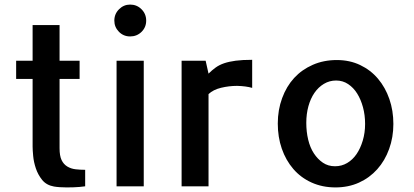

<svg xmlns="http://www.w3.org/2000/svg" viewBox="-20 -817 1814 842"><path d="M241.2 -167Q241.2 -133.8 250 -115.2Q258.8 -96.7 274.9 -86.9Q291 -77.1 311 -74.7Q331.1 -72.3 353.5 -72.3V0Q340.8 2 328.1 2.9Q317.4 3.9 302.2 4.4Q287.1 4.9 272.5 4.9Q257.8 4.9 242.7 3.9Q227.5 2.9 216.8 1Q183.6 -4.9 165 -27.8Q146.5 -50.8 137.2 -78.6Q127.9 -106.4 125.5 -132.8Q123 -159.2 123 -173.8V-470.7H50.8V-550.8H123V-707H241.2V-550.8H329.1V-470.7H241.2Z M610.4 -550.8H491.2V0H610.4ZM621.1 -726.6Q621.1 -697.3 600.6 -677.2Q580.1 -657.2 550.8 -657.2Q521.5 -657.2 501.5 -677.7Q481.4 -698.2 481.4 -726.6Q481.4 -755.9 502 -776.4Q522.5 -796.9 550.8 -796.9Q580.1 -796.9 600.6 -776.4Q621.1 -755.9 621.1 -726.6Z M1085.9 -431.6Q1058.6 -439.5 1019.5 -440.4Q984.4 -440.4 949.7 -432.1Q915 -423.8 894.5 -404.3V-195.3V-193.4V0H776.4V-550.8H881.8L894.5 -494.1Q909.2 -508.8 925.3 -520.5Q941.4 -532.2 962.9 -539.6Q984.4 -546.9 1013.7 -550.8Q1043 -554.7 1085.9 -554.7Z M1457 -553.7Q1513.7 -553.7 1559.6 -531.7Q1605.5 -509.8 1637.7 -471.7Q1669.9 -433.6 1687.5 -382.8Q1705.1 -332 1705.1 -273.4Q1705.1 -214.8 1686.5 -163.6Q1668 -112.3 1634.3 -74.7Q1600.6 -37.1 1554.2 -16.1Q1507.8 4.9 1451.2 4.9Q1393.6 4.9 1346.2 -16.6Q1298.8 -38.1 1266.1 -76.2Q1233.4 -114.3 1215.8 -165Q1198.2 -215.8 1198.2 -275.4Q1198.2 -335 1217.3 -386.7Q1236.3 -438.5 1270 -475.1Q1303.7 -511.7 1351.6 -532.7Q1399.4 -553.7 1457 -553.7ZM1449.2 -87.9Q1478.5 -87.9 1502.4 -102.1Q1526.4 -116.2 1543.5 -141.1Q1560.5 -166 1570.8 -200.2Q1581.1 -234.4 1581.1 -273.4Q1581.1 -312.5 1571.8 -346.7Q1562.5 -380.9 1546.4 -406.7Q1530.3 -432.6 1506.8 -448.2Q1483.4 -463.9 1454.1 -463.9Q1424.8 -463.9 1400.4 -449.2Q1376 -434.6 1358.9 -409.7Q1341.8 -384.8 1332.5 -351.1Q1323.2 -317.4 1323.2 -278.3Q1323.2 -239.3 1331.5 -204.6Q1339.8 -169.9 1356.4 -144.5Q1373 -119.1 1396 -103.5Q1418.9 -87.9 1449.2 -87.9Z"/></svg>

Font: Allerta
Style: Medium
Weight: 500
Designer: Matt McInerney
Foundry: Matt McInerney
Version: Version 1.0